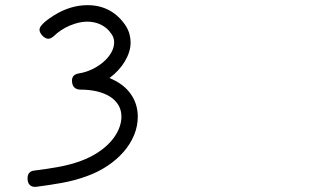

<svg xmlns="http://www.w3.org/2000/svg" viewBox="-20 -604 1244 745"><path d="M189 -463.9Q177.2 -453.6 167 -453.6Q161.6 -453.6 155.5 -457Q149.4 -460.4 144.5 -465.6Q139.6 -470.7 136.5 -476.8Q133.3 -482.9 133.3 -488.3Q133.3 -495.6 139.2 -503.4Q145 -511.2 153.6 -518.6Q162.1 -525.9 171.9 -532.7Q181.6 -539.6 189.5 -544.4Q252.9 -584 319.8 -584Q367.2 -584 404.8 -563.5Q442.4 -543 468.3 -503.4Q478 -487.8 482.4 -471.7Q486.8 -455.6 486.8 -439Q486.8 -420.9 481 -402.3Q475.1 -383.8 464.4 -365.7Q453.6 -347.7 438.5 -331.3Q423.3 -314.9 404.8 -301.3Q433.1 -289.6 453.9 -273.7Q474.6 -257.8 488 -238.3Q501.5 -218.8 508.1 -196.8Q514.6 -174.8 514.6 -151.4Q514.6 -114.3 500.2 -79.6Q485.8 -44.9 459.7 -14.9Q433.6 15.1 397 39.6Q360.4 64 315.4 80.1Q269.5 96.7 220.9 105.5Q172.4 114.3 122.1 120.6Q120.6 121.1 118.9 121.1Q117.2 121.1 115.7 121.1Q102.5 121.1 94.7 112.8Q86.9 104.5 86.9 87.9Q86.9 59.6 115.2 57.6Q162.6 51.8 208 43.5Q253.4 35.2 293.5 20.5Q330.6 6.8 359.9 -12.5Q389.2 -31.7 409.4 -54.4Q429.7 -77.1 440.4 -102.1Q451.2 -127 451.2 -151.4Q451.2 -176.3 439.7 -195.8Q428.2 -215.3 407.2 -228.8Q386.2 -242.2 356.7 -249.3Q327.1 -256.3 291.5 -256.3Q276.9 -256.3 268.1 -265.1Q259.3 -273.9 259.3 -291.5Q259.3 -314.9 286.6 -319.3Q312 -323.2 336.4 -334.7Q360.8 -346.2 380.1 -362.5Q399.4 -378.9 411.1 -398.9Q422.9 -418.9 422.9 -440.4Q422.9 -450.2 419.2 -460Q415.5 -469.7 402.3 -485.4Q369.6 -520 317.4 -520Q301.8 -520 284.4 -515.9Q267.1 -511.7 250 -504.4Q232.9 -497.1 217 -486.6Q201.2 -476.1 189 -463.9Z"/></svg>

Font: Erica Type
Style: Italic
Weight: 400
Monospace: yes
Designer: Peter Wiegel
Foundry: Peter Wiegel
Version: Version 1.000 2010 initial release